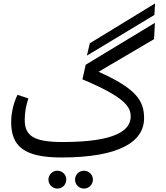

<svg xmlns="http://www.w3.org/2000/svg" viewBox="-20 -903 968 1118"><path d="M337 14C674 14 819 -77 819 -215C819 -316 774 -387 554 -485L877 -675L882 -770L479 -526L460 -441C703 -339 741 -283 741 -225C741 -146 658 -76 345 -76C178 -76 124 -111 124 -205C124 -245 131 -286 145 -330L82 -351C57 -300 45 -241 45 -192C45 -51 121 14 337 14ZM879 -816 883 -883 503 -651 486 -579ZM417 143C417 172 440 195 469 195C497 195 521 172 521 143C521 114 497 91 469 91C440 91 417 114 417 143ZM262 143C262 172 286 195 314 195C343 195 366 172 366 143C366 114 343 91 314 91C286 91 262 114 262 143Z"/></svg>

Font: FiraGO Unicode
Style: Regular
Weight: 400
Designer: bBox Type
Foundry: bBox Type GmbH
Version: Version 1.001;PS 001.001;hotconv 1.0.88;makeotf.lib2.5.64775